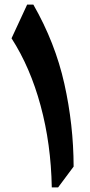

<svg xmlns="http://www.w3.org/2000/svg" viewBox="-20 -809 390 829"><path d="M124 -789.1Q218.3 -624.5 257.8 -447.5Q297.4 -270.5 297.9 -89.8L231 0H203.6Q200.2 -187.5 155.3 -353Q110.4 -518.6 29.8 -643.6L97.2 -789.1Z"/></svg>

Font: Pinar Bold
Style: Regular
Weight: 700
Designer: Amin Abedi
Version: Version 3.000